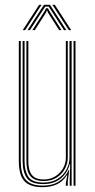

<svg xmlns="http://www.w3.org/2000/svg" viewBox="-20 -770 395 796"><path d="M156.8 6Q133.8 6 117 1.4Q100.2 -3.2 88.9 -12.1Q77.5 -21 70.8 -34.1Q64 -47.2 61 -64.4Q58 -81.5 58 -102.5V-600H66V-102.5Q66 -78 70.4 -59Q74.8 -40 85.1 -27Q95.5 -14 113.2 -7.2Q131 -0.5 157.8 -0.5Q199 -0.5 225.9 -18.9Q252.8 -37.2 265.2 -66.2H267.2L261 -19.5V0H253V-12.8L259 -43.5H257Q240.8 -17 214.8 -5.5Q188.8 6 156.8 6ZM285 0V-600H293V0ZM161.2 -19.5Q140.5 -19.5 126.6 -25.1Q112.8 -30.8 104.6 -41.4Q96.5 -52 93 -67.5Q89.5 -83 89.5 -102.5V-600H97.5V-102.5Q97.5 -78.5 103.2 -61.4Q109 -44.2 122.9 -35.1Q136.8 -26 161.5 -26Q188.8 -26 209.2 -38.9Q229.8 -51.8 241.4 -72.2Q253 -92.8 253 -115.5V-600H261V-115.5Q261 -93 249.4 -70.9Q237.8 -48.8 215.5 -34.1Q193.2 -19.5 161.2 -19.5ZM159.2 -6.8Q109.5 -6.8 91.6 -31.8Q73.8 -56.8 73.8 -102.5V-600H81.8V-102.5Q81.8 -61.8 97.5 -37.5Q113.2 -13.2 160 -13.2Q194.8 -13.2 218.8 -28.4Q242.8 -43.5 255.4 -67Q268 -90.5 268 -115.5V-600H277V0H269V-28.5L271 -89.8H269Q260.2 -53.5 232 -30.1Q203.8 -6.8 159.2 -6.8ZM74.2 -645 142.2 -750H152.2L84.2 -645ZM94.2 -645 162.2 -750H187.2L255.2 -645H245.2L191.8 -727.5L181.8 -742.5H167.8L157.5 -727.5L104.2 -645ZM114.2 -645 164 -722.8 170.8 -735.8H178.8L185.8 -722.8L235.2 -645H225.2L178.5 -718.2L175.8 -726H173.8L171 -718.2L124.2 -645ZM265.2 -645 197.2 -750H207.2L275.2 -645Z"/></svg>

Font: Big Shoulders Inline Text Thin
Style: Regular
Weight: 100
Designer: Patric King
Foundry: XO Type Co
Version: Version 2.002